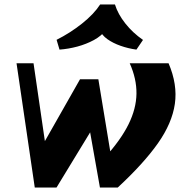

<svg xmlns="http://www.w3.org/2000/svg" viewBox="-20 -836 808 856"><path d="M135 0 53.7 -554H129.5L184.5 -176.7H163L336.8 -482.7H418.5L477 -128L446 -132Q518.3 -211.7 552.9 -281.6Q587.5 -351.5 588.4 -418.1Q589.3 -484.7 558.3 -554H731.5Q772 -459.2 759.6 -373Q747.2 -286.7 683.9 -196.9Q620.5 -107 505 0H425.5L377 -273.3H398.5L232 0ZM245.3 -614.8 232.3 -658.5Q292.5 -688.7 345.4 -730.7Q398.3 -772.7 426.5 -816H492.5Q505.7 -773.2 538.7 -731.5Q571.7 -689.7 617.5 -658L588.2 -614.8Q551.7 -619.8 517.6 -631.8Q483.5 -643.8 458.6 -661.5Q433.8 -679.3 424.5 -703H452.8Q432.3 -675.8 398.6 -657.5Q365 -639.3 325.3 -628.5Q285.5 -617.8 245.3 -614.8Z"/></svg>

Font: Savate ExtraLight
Style: Italic
Weight: 200
Italic angle: -11°
Designer: Max Esnée
Foundry: Plomb Type
Version: Version 2.000